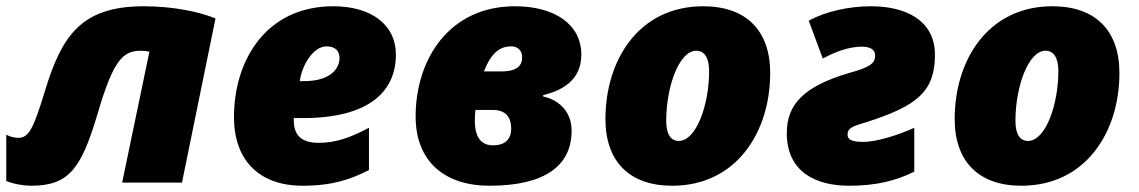

<svg xmlns="http://www.w3.org/2000/svg" viewBox="-38 -583 3635 613"><path d="M61 10C182 10 221 -44 273 -218C324 -393 355 -421 412 -421C421 -421 430 -420 439 -418L352 0H543L650 -524C600 -545 516 -563 421 -563C218 -563 158 -465 105 -291C69 -173 54 -143 21 -143C12 -143 -1 -144 -18 -153V-5C7 5 39 10 61 10Z M928 10C1024 10 1080 -10 1140 -40V-175C1083 -145 1036 -127 980 -127C927 -127 900 -149 900 -198V-206H929C1135 -206 1226 -287 1226 -409C1226 -502 1150 -563 1026 -563C811 -563 709 -390 709 -209C709 -73 788 10 928 10ZM919 -324C926 -374 961 -435 1005 -435C1033 -435 1046 -419 1046 -398C1046 -364 1017 -324 933 -324Z M1525 10C1702 10 1787 -54 1787 -166C1787 -226 1747 -264 1696 -275V-279C1755 -294 1818 -325 1818 -409C1818 -505 1733 -563 1606 -563C1398 -563 1289 -396 1289 -211C1289 -69 1380 10 1525 10ZM1507 -355C1530 -414 1558 -435 1594 -435C1615 -435 1629 -422 1629 -400C1629 -375 1615 -355 1562 -355ZM1537 -119C1502 -119 1478 -139 1478 -199C1478 -216 1479 -220 1480 -232H1535C1573 -232 1594 -213 1594 -172C1594 -135 1570 -119 1537 -119Z M2108 10C2313 10 2421 -161 2421 -350C2421 -486 2344 -563 2207 -563C2002 -563 1895 -392 1895 -203C1895 -67 1972 10 2108 10ZM2129 -133C2104 -133 2089 -154 2089 -197C2089 -306 2130 -421 2185 -421C2211 -421 2226 -399 2226 -356C2226 -248 2185 -133 2129 -133Z M2673 10C2757 10 2821 -5 2881 -35V-175C2835 -154 2764 -130 2718 -130C2680 -130 2668 -138 2668 -153C2668 -173 2681 -179 2725 -192C2889 -244 2947 -290 2947 -408C2947 -520 2851 -563 2743 -563C2671 -563 2597 -546 2544 -517L2589 -396C2627 -417 2672 -434 2713 -434C2744 -434 2756 -422 2756 -407C2756 -384 2747 -370 2673 -350C2527 -307 2474 -249 2474 -158C2474 -33 2568 10 2673 10Z M3223 10C3428 10 3536 -161 3536 -350C3536 -486 3459 -563 3322 -563C3117 -563 3010 -392 3010 -203C3010 -67 3087 10 3223 10ZM3244 -133C3219 -133 3204 -154 3204 -197C3204 -306 3245 -421 3300 -421C3326 -421 3341 -399 3341 -356C3341 -248 3300 -133 3244 -133Z"/></svg>

Font: Noto Sans UI Black
Style: Italic
Weight: 900
Italic angle: -372°
Designer: Monotype Design Team
Foundry: Monotype Imaging Inc.
Version: Version 1.901